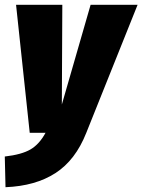

<svg xmlns="http://www.w3.org/2000/svg" viewBox="-44 -554 594 801"><path d="M316 0Q271 114 187.5 168Q104 222 -21 227L-24 99Q46 91 83 69.5Q120 48 146 0H80L23 -534H216L214 -118L334 -534H530Z"/></svg>

Font: Fira Sans Condensed Black
Style: Italic
Weight: 900
Width: 3
Italic angle: -8°
Designer: Carrois Corporate & Edenspiekermann AG
Foundry: Carrois Corporate GbR & Edenspiekermann AG
Version: Version 4.203